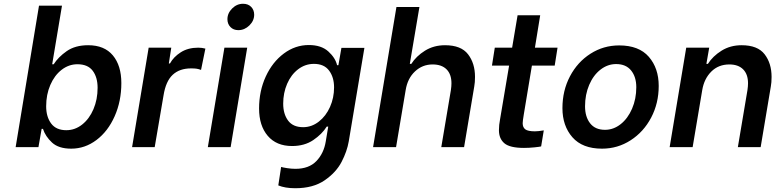

<svg xmlns="http://www.w3.org/2000/svg" viewBox="-20 -781 4116 1019"><path d="M208 -97H201L184 0H63L187 -751H309L257 -440H265Q289 -478 334 -509.5Q379 -541 448 -541Q534 -541 579 -487Q624 -433 624 -340Q624 -244 588.5 -164Q553 -84 492 -38Q431 8 358 8Q291 8 256 -24.5Q221 -57 208 -97ZM498 -315Q498 -371 472 -405.5Q446 -440 391 -440Q345 -440 307 -410.5Q269 -381 247 -330Q225 -279 225 -217Q225 -161 251.5 -125.5Q278 -90 332 -90Q378 -90 416 -120Q454 -150 476 -201.5Q498 -253 498 -315Z M769 -528H889L876 -444H882Q901 -479 939.5 -503.5Q978 -528 1032 -528Q1052 -528 1070 -523L1047 -410Q1033 -415 1022.5 -416.5Q1012 -418 994 -418Q933 -418 896.5 -384Q860 -350 848 -275L801 0H681Z M1171 -528H1292L1204 0H1083ZM1187 -679Q1187 -711 1212 -736Q1237 -761 1270 -761Q1297 -761 1313 -744.5Q1329 -728 1329 -703Q1329 -671 1303.5 -646Q1278 -621 1245 -621Q1219 -621 1203 -637.5Q1187 -654 1187 -679Z M1457 203 1472 105Q1482 108 1504.5 111.5Q1527 115 1548 115Q1620 115 1659.5 73.5Q1699 32 1709 -31L1722 -109H1714Q1689 -69 1642.5 -37.5Q1596 -6 1530 -6Q1447 -6 1401 -60Q1355 -114 1355 -205Q1355 -298 1390.5 -375Q1426 -452 1486.5 -497Q1547 -542 1619 -542Q1685 -542 1722.5 -508Q1760 -474 1769 -435H1776L1792 -527H1914L1831 -31Q1822 22 1793 78Q1764 134 1703 176Q1642 218 1547 218Q1493 218 1457 203ZM1753 -317Q1753 -371 1726.5 -406.5Q1700 -442 1646 -442Q1600 -442 1562.5 -413.5Q1525 -385 1504 -336.5Q1483 -288 1483 -231Q1483 -176 1509 -141Q1535 -106 1589 -106Q1634 -106 1672 -135.5Q1710 -165 1731.5 -213.5Q1753 -262 1753 -317Z M2084 -744H2206L2155 -442H2163Q2189 -483 2235.5 -512Q2282 -541 2342 -541Q2427 -541 2464 -493Q2501 -445 2501 -373Q2501 -343 2497 -322L2443 0H2322L2373 -303Q2376 -323 2376 -339Q2376 -387 2350 -413Q2324 -439 2276 -439Q2222 -439 2182.5 -402Q2143 -365 2133 -303L2082 0H1960Z M2760 -174Q2754 -138 2754 -127Q2754 -105 2768 -94.5Q2782 -84 2819 -84Q2836 -84 2866 -89L2852 -4Q2846 -2 2817 1Q2788 4 2761 4Q2686 4 2657 -20.5Q2628 -45 2628 -90Q2628 -118 2634 -148L2682 -433H2591L2606 -528H2698L2727 -700H2847L2819 -528H2939L2924 -433H2803Z M2965 -207Q2965 -300 3005 -376Q3045 -452 3114 -496Q3183 -540 3266 -540Q3371 -540 3423.5 -479.5Q3476 -419 3476 -325Q3476 -233 3436 -157Q3396 -81 3327 -36.5Q3258 8 3175 8Q3071 8 3018 -52.5Q2965 -113 2965 -207ZM3357 -318Q3357 -373 3329.5 -407Q3302 -441 3250 -441Q3205 -441 3167 -411.5Q3129 -382 3107 -330.5Q3085 -279 3085 -217Q3085 -161 3112 -126.5Q3139 -92 3191 -92Q3236 -92 3274 -122Q3312 -152 3334.5 -204Q3357 -256 3357 -318Z M3622 -528H3744L3729 -442H3737Q3763 -483 3809.5 -512Q3856 -541 3916 -541Q4001 -541 4038 -493Q4075 -445 4075 -373Q4075 -343 4071 -322L4017 0H3896L3947 -303Q3950 -323 3950 -339Q3950 -387 3924 -413Q3898 -439 3851 -439Q3793 -439 3755 -401Q3717 -363 3707 -303L3656 0H3534Z"/></svg>

Font: Be Vietnam SemiBold
Style: Italic
Weight: 600
Italic angle: -9.556°
Designer: Gabriel Lam
Foundry: TypeRant
Version: Version 3.000